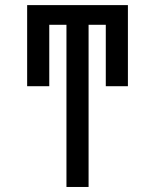

<svg xmlns="http://www.w3.org/2000/svg" viewBox="-20 -743 616 763"><path d="M400.4 -400.4H488.3V-644.5H400.4ZM87.9 -400.4H175.8V-644.5H87.9ZM332 0V-644.5H488.3V-722.7H87.9V-644.5H244.1V0Z"/></svg>

Font: Giphurs
Style: Regular
Weight: 400
Version: Version 2.010